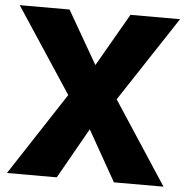

<svg xmlns="http://www.w3.org/2000/svg" viewBox="-62 -760 782 810"><g transform="rotate(5 328.5 -355.0)"><path d="M-11 -710 226 -350 -3 0H208L329 -214L450 0H660L431 -350L668 -710H458L329 -486L200 -710Z"/></g></svg>

Font: Raleway Black
Style: Regular
Weight: 900
Designer: Matt McInerney, Pablo Impallari, Rodrigo Fuenzalida
Foundry: Matt McInerney, Pablo Impallari, Rodrigo Fuenzalida
Version: Version 3.000g; ttfautohint (v1.5) -l 8 -r 28 -G 28 -x 14 -D